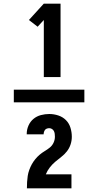

<svg xmlns="http://www.w3.org/2000/svg" viewBox="-20 -868 540 1056"><path d="M56 -305V-375H444V-305ZM221 -444V-758L187 -721L139 -758L221 -848H313V-444ZM128 168V167Q128 150 129 133Q130 116 132.5 99.5Q135 83 141 66.5Q147 50 155 35.5Q163 21 174 7.5Q185 -6 198 -17Q211 -28 226 -37Q241 -46 254 -56.5Q267 -67 274.5 -83Q282 -99 282 -116Q282 -124 281 -132Q280 -140 276.5 -147Q273 -154 266 -158.5Q259 -163 251 -163Q245 -163 238.5 -161Q232 -159 228 -154Q224 -149 222 -142.5Q220 -136 220 -130V-129H127V-132Q127 -155 136.5 -177Q146 -199 164 -214Q182 -229 205 -235Q228 -241 251 -241Q276 -241 300.5 -233Q325 -225 342.5 -207.5Q360 -190 367.5 -165.5Q375 -141 375 -116Q375 -94 368 -73Q361 -52 347.5 -35Q334 -18 317 -5Q300 8 283.5 22Q267 36 253.5 53.5Q240 71 232 91H373V168Z"/></svg>

Font: Iosevka Heavy
Style: Regular
Weight: 900
Monospace: yes
Designer: Belleve Invis
Foundry: Belleve Invis
Version: Version 32.5.0; ttfautohint (v1.8.4)